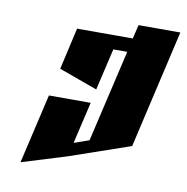

<svg xmlns="http://www.w3.org/2000/svg" viewBox="-67 -615 661 679"><g transform="rotate(10 263.5 -275.0)"><path d="M377 -550H527L429 -125L212 -50L50 0L108 -250H258L223 -100L277 -119L354 -450H304L269 -300L131 -350L165 -500H365Z"/></g></svg>

Font: SOV_Meka
Style: Italic
Weight: 400
Italic angle: -13°
Version: Version 1.00